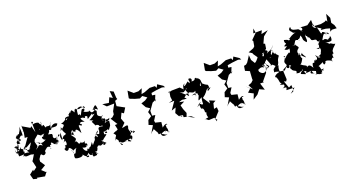

<svg xmlns="http://www.w3.org/2000/svg" viewBox="-62 -1871 5504 2983"><g transform="rotate(-20 2690.0 -379.0)"><path d="M226 -704 259 -669 243 -577 289 -576 210 -462 165 -426 221 -430 287 -469C314 -496 315 -472 251 -392C292 -417 280 -404 243 -381C166 -386 206 -447 188 -402C139 -449 192 -423 208 -437C150 -376 235 -441 212 -366C261 -321 221 -357 157 -351C186 -412 128 -358 162 -412C144 -444 120 -417 138 -465C55 -375 96 -409 55 -495C97 -428 72 -428 104 -470C74 -529 132 -524 150 -517C124 -547 168 -626 209 -633C170 -651 142 -656 109 -616C160 -581 165 -638 216 -628C230 -601 231 -667 222 -772C214 -722 206 -712 182 -674C194 -657 144 -674 128 -642C100 -628 125 -658 132 -562C103 -553 109 -545 138 -575C193 -580 125 -665 148 -659C159 -611 154 -597 178 -568C143 -531 90 -600 154 -596C68 -548 108 -547 113 -481C58 -506 62 -507 35 -485C73 -489 29 -454 124 -409C85 -473 94 -433 77 -474C64 -399 42 -371 35 -465C36 -407 30 -391 64 -385C80 -389 44 -383 73 -323C53 -353 62 -328 144 -342C96 -270 168 -345 152 -304C193 -288 225 -312 267 -295L290 -291L239 -206L230 -200L256 -88L196 -43L197 -70L125 -13L147 70L210 86L208 69L335 92L383 28L382 44L311 -21L394 -71L341 -150L345 -189L382 -246L476 -252C438 -278 450 -232 402 -256C408 -199 487 -225 467 -281C452 -253 510 -332 536 -324C610 -309 533 -266 573 -283C586 -307 557 -251 572 -336C598 -347 599 -323 595 -365C630 -385 631 -296 685 -330C624 -355 647 -337 720 -334C655 -327 698 -274 664 -336C747 -364 740 -324 710 -371C741 -426 744 -473 771 -434C701 -407 717 -380 726 -392C677 -351 703 -402 721 -453C698 -371 638 -432 665 -460C653 -496 694 -485 602 -504C648 -549 633 -552 639 -567C657 -535 713 -582 664 -585C763 -576 772 -573 795 -613C769 -639 712 -639 665 -568C690 -597 665 -613 701 -659C650 -664 694 -656 701 -666C671 -584 620 -657 607 -616C577 -661 598 -689 556 -653C554 -646 552 -722 561 -731C568 -679 543 -678 526 -719C544 -713 503 -753 434 -732C414 -742 411 -799 448 -765L428 -742L429 -604L400 -715L380 -693L261 -763L258 -786L257 -673ZM386 -390 366 -468 380 -501 428 -542 497 -600 498 -692C453 -597 523 -619 494 -657C516 -600 500 -622 418 -580C514 -508 495 -523 502 -532C594 -536 549 -562 518 -497C477 -518 495 -443 541 -441C453 -399 504 -425 418 -412C414 -446 437 -418 373 -465C456 -415 454 -428 466 -364C491 -349 420 -420 398 -382L345 -341Z M987 -349C953 -380 906 -378 953 -388C932 -431 911 -370 1006 -420C980 -414 1016 -400 1011 -390C1023 -434 1046 -451 1096 -346C1105 -442 1069 -508 1137 -455C1162 -469 1134 -498 1120 -485C1139 -529 1168 -502 1204 -498C1159 -540 1143 -591 1190 -562C1180 -594 1240 -513 1234 -574C1268 -570 1268 -563 1270 -552C1249 -489 1280 -534 1355 -577C1360 -540 1310 -556 1391 -561C1324 -507 1300 -499 1280 -494C1365 -442 1370 -492 1305 -455C1314 -443 1320 -433 1326 -416C1362 -340 1331 -418 1393 -368C1393 -324 1435 -369 1449 -333C1395 -342 1359 -352 1368 -288C1342 -225 1369 -231 1291 -262C1336 -189 1352 -191 1317 -265C1315 -196 1322 -178 1289 -233C1328 -273 1300 -276 1355 -298C1310 -234 1298 -268 1313 -245C1238 -202 1283 -236 1245 -147C1257 -204 1252 -164 1199 -109C1194 -177 1223 -185 1160 -104C1131 -90 1099 -71 1099 -90C1163 -66 1128 -67 1092 -84C1114 -47 1050 -41 1033 -130C1131 -80 1149 -193 1084 -171C1085 -141 1125 -147 1093 -116C1105 -168 1075 -140 1106 -237C1101 -179 1023 -201 1029 -235C1055 -191 961 -207 1004 -203C991 -229 982 -278 944 -244C997 -300 1006 -275 923 -387C932 -326 940 -428 981 -442L974 -350ZM813 -349C802 -301 746 -283 819 -323C839 -260 811 -232 789 -263C805 -208 753 -190 761 -222C766 -145 819 -149 835 -202C827 -180 852 -217 889 -129C866 -129 910 -152 950 -158C909 -141 918 -65 881 -82C875 -104 875 -152 854 -141C916 -96 854 -75 871 -13C900 8 1003 13 1000 -30C1012 0 1068 48 1088 1C1064 50 1109 42 1064 39C1027 31 1050 24 1097 -22C1090 18 1143 56 1143 -3C1156 61 1166 -3 1160 -8C1136 41 1133 -1 1151 62C1240 56 1205 58 1204 3C1258 75 1222 51 1195 -3C1241 12 1239 -21 1253 -49C1232 -39 1275 -84 1287 -74C1326 -48 1307 -69 1395 -88C1413 -78 1362 -21 1353 -74C1383 -131 1311 -153 1370 -126C1365 -119 1356 -111 1411 -69C1397 -58 1347 -108 1388 -39C1336 -115 1361 -123 1454 -193C1438 -223 1416 -173 1425 -249C1474 -236 1414 -214 1475 -215C1472 -271 1453 -211 1438 -256C1465 -233 1548 -285 1540 -305C1507 -295 1494 -277 1511 -243C1564 -321 1556 -281 1566 -378C1530 -380 1480 -387 1460 -448C1490 -397 1514 -368 1504 -394C1546 -435 1530 -391 1584 -423C1558 -374 1598 -407 1487 -368C1503 -389 1537 -400 1519 -411C1508 -450 1516 -459 1461 -403C1541 -455 1455 -450 1463 -453C1530 -522 1480 -499 1484 -480C1417 -514 1415 -518 1433 -582C1454 -585 1376 -649 1378 -624C1461 -707 1449 -695 1464 -602C1376 -672 1380 -611 1447 -636C1362 -576 1351 -583 1328 -637C1321 -651 1336 -653 1325 -625C1307 -618 1239 -640 1239 -654C1264 -640 1281 -718 1246 -688C1232 -712 1216 -679 1179 -603C1171 -647 1176 -625 1142 -628C1148 -732 1170 -745 1157 -716C1201 -768 1277 -715 1227 -739C1301 -670 1283 -697 1273 -727C1179 -702 1173 -742 1241 -735C1230 -748 1219 -680 1133 -730C1151 -755 1109 -728 1109 -683C1068 -738 1075 -754 1033 -694C1017 -767 1055 -733 1001 -674C991 -720 1018 -668 1000 -659C928 -673 908 -626 955 -606C901 -649 937 -611 864 -522C927 -591 919 -637 983 -644C968 -656 939 -577 931 -641C941 -640 927 -611 847 -590C901 -562 892 -551 803 -487C853 -584 805 -564 841 -501C819 -523 832 -472 866 -421C869 -425 842 -395 837 -406C827 -413 793 -376 777 -343C754 -420 770 -415 792 -467L786 -368Z M1627 -199C1640 -203 1616 -167 1587 -156C1591 -89 1587 -158 1553 -52C1591 -105 1566 -49 1634 -17C1601 -59 1567 -43 1640 37C1645 56 1597 45 1615 -16C1656 38 1671 -8 1737 16C1739 -31 1752 -54 1704 -15C1766 -21 1793 52 1771 37C1728 21 1745 17 1691 2C1761 -6 1822 -23 1786 41C1808 0 1853 -46 1784 -58C1781 -34 1856 -94 1814 -137C1831 -116 1856 -106 1876 -75C1900 -111 1886 -74 1864 -106C1871 -72 1866 -62 1847 -82C1888 -132 1893 -116 1821 -85C1809 -138 1791 -152 1811 -188C1816 -217 1815 -227 1733 -206H1716L1779 -269L1750 -349L1789 -432L1822 -409L1871 -488L1752 -553L1759 -638L1800 -654L1792 -678L1787 -782L1731 -809L1742 -693L1693 -722L1657 -641L1554 -657L1609 -601L1732 -604L1674 -497L1667 -446L1631 -412L1598 -402L1670 -288L1628 -286L1645 -207L1561 -173L1592 -133L1615 -165Z M2384 108C2399 66 2337 155 2373 105C2390 30 2354 19 2371 7C2363 -23 2367 -20 2394 -18C2402 -24 2381 -54 2312 5L2321 -84L2228 -107L2207 -237L2217 -132L2271 -218L2220 -225V-304L2297 -413L2368 -446L2338 -414L2378 -514L2326 -522L2312 -536L2324 -496L2332 -560L2412 -574L2513 -585L2561 -572L2543 -602L2460 -657L2435 -607L2418 -642L2335 -644L2333 -645L2237 -608L2181 -596L2214 -681L2150 -654H2073L1994 -722L1972 -604L1987 -589L2062 -561L2134 -541L2181 -565L2248 -517L2198 -484L2129 -461L2173 -383L2232 -343L2181 -299L2204 -223L2143 -183L2119 -108L2132 -104L2182 -83L2108 42C2169 -36 2164 13 2172 -35C2158 -44 2173 -20 2211 49C2208 -6 2215 95 2223 82C2283 77 2223 91 2246 73C2258 169 2325 118 2359 138C2274 112 2298 96 2257 96C2300 58 2333 68 2343 63L2317 93L2345 69Z M3152 171 3115 169 3215 60 3210 -4 3160 5 3182 -83 3225 -107 3133 -146 3131 -95 3055 -214 3100 -249 3133 -285C3159 -334 3194 -333 3209 -328C3228 -340 3231 -323 3169 -289C3144 -328 3229 -305 3196 -381C3123 -411 3124 -445 3123 -421C3113 -527 3101 -456 3092 -404C3077 -392 3066 -413 3114 -473C3120 -449 3125 -521 3064 -536C3052 -556 3108 -549 3036 -543C3047 -539 3026 -506 2976 -516C2997 -532 2996 -577 2946 -571C2928 -535 2973 -522 2926 -492C2962 -475 2915 -538 2920 -537C2850 -471 2822 -471 2867 -525C2812 -501 2834 -455 2808 -415L2819 -443L2772 -490L2639 -488L2574 -472L2602 -494L2587 -404L2595 -341L2531 -322L2623 -325L2534 -195L2607 -220L2572 -140L2609 -76L2660 -60L2651 -53L2616 -80L2634 -75L2674 -69L2672 -36L2789 -9L2839 34L2719 -29L2738 -82L2708 -156L2690 -224L2764 -262L2685 -279C2780 -315 2730 -285 2819 -293C2771 -331 2783 -304 2845 -366C2862 -362 2874 -327 2864 -317C2858 -328 2759 -408 2746 -422C2845 -365 2804 -440 2875 -440C2788 -382 2840 -440 2865 -442C2815 -398 2887 -395 2854 -330C2882 -413 2909 -332 2966 -348C3001 -379 2952 -357 3005 -348C2997 -398 3002 -339 2977 -371C2994 -353 2953 -258 2965 -276C2992 -311 2924 -309 2903 -309C2981 -321 3005 -365 2952 -315C3042 -309 3030 -342 2999 -316C3001 -239 3051 -233 3011 -280C2956 -165 2983 -201 3041 -232C3010 -121 3050 -127 3002 -119C3000 -138 3030 -109 2968 -152C3034 -179 3009 -175 2927 -106C2987 -189 2959 -115 2975 -67C2945 -51 3023 -103 3012 6C3058 26 2998 9 3033 104C3054 86 2976 112 2971 110C2972 89 3010 135 3027 141L3119 136L3137 202Z M3644 108C3659 66 3597 155 3633 105C3650 30 3614 19 3631 7C3623 -23 3627 -20 3654 -18C3662 -24 3641 -54 3572 5L3581 -84L3488 -107L3467 -237L3477 -132L3531 -218L3480 -225V-304L3557 -413L3628 -446L3598 -414L3638 -514L3586 -522L3572 -536L3584 -496L3592 -560L3672 -574L3773 -585L3821 -572L3803 -602L3720 -657L3695 -607L3678 -642L3595 -644L3593 -645L3497 -608L3441 -596L3474 -681L3410 -654H3333L3254 -722L3232 -604L3247 -589L3322 -561L3394 -541L3441 -565L3508 -517L3458 -484L3389 -461L3433 -383L3492 -343L3441 -299L3464 -223L3403 -183L3379 -108L3392 -104L3442 -83L3368 42C3429 -36 3424 13 3432 -35C3418 -44 3433 -20 3471 49C3468 -6 3475 95 3483 82C3543 77 3483 91 3506 73C3518 169 3585 118 3619 138C3534 112 3558 96 3517 96C3560 58 3593 68 3603 63L3577 93L3605 69Z M4410 171 4419 136 4415 67 4368 92 4326 -25 4360 -13 4378 -42 4372 -172 4383 -202 4445 -234 4398 -180 4317 -194C4312 -310 4369 -292 4318 -283C4371 -362 4325 -343 4389 -427C4386 -448 4306 -488 4384 -490C4289 -482 4294 -447 4340 -456C4321 -510 4316 -537 4331 -523C4254 -465 4297 -439 4235 -442C4321 -455 4277 -460 4280 -513C4284 -463 4289 -560 4327 -543C4288 -509 4315 -559 4354 -621C4303 -512 4274 -511 4313 -570C4294 -546 4268 -550 4222 -520C4273 -563 4245 -571 4165 -600C4218 -532 4190 -564 4177 -555C4187 -469 4119 -503 4166 -533C4125 -559 4086 -525 4109 -578C4079 -530 4047 -471 4001 -448L3961 -513L3954 -595L3936 -565L3890 -495L3862 -471L3827 -464L3814 -383L3817 -385L3893 -352L3884 -353L3876 -230L3878 -211L3841 -176L3789 -157L3832 -74L3740 -157L3797 -101L3743 -51L3823 -10L3788 80L3871 26L3924 -42L4004 -6L3968 -121L4032 -120L4019 -132L4112 -245L4142 -345C4159 -271 4063 -205 4006 -316C4030 -266 3997 -357 4022 -331C4059 -359 4092 -352 4111 -334C4106 -405 4083 -344 4102 -384C4138 -320 4116 -342 4156 -280C4083 -392 4164 -340 4109 -389C4135 -367 4141 -395 4130 -431C4116 -452 4105 -416 4183 -342C4164 -322 4192 -325 4125 -301C4192 -303 4223 -345 4162 -335C4140 -434 4148 -389 4188 -441C4230 -333 4238 -329 4207 -323C4253 -317 4214 -369 4308 -275C4302 -305 4299 -344 4300 -305C4207 -233 4252 -261 4228 -192C4228 -236 4300 -184 4306 -203C4283 -168 4307 -179 4272 -178C4184 -135 4245 -119 4237 -128C4276 -40 4242 -54 4282 -2C4236 -16 4250 8 4302 20C4297 -1 4345 52 4271 70C4332 71 4344 67 4317 116L4450 121L4360 191ZM4016 -606 4024 -585 4072 -516 4094 -515 4187 -559 4240 -597 4252 -675 4228 -685 4275 -788 4363 -859 4250 -835 4276 -890 4135 -889 4161 -960 4173 -886 4082 -795 4094 -775 4080 -695 4056 -672 3966 -637Z M4685 -349C4732 -356 4685 -319 4692 -335C4667 -384 4680 -405 4721 -437C4733 -461 4661 -500 4698 -514C4650 -466 4669 -500 4700 -547C4707 -575 4746 -565 4786 -534C4709 -560 4810 -610 4761 -602C4741 -569 4771 -535 4810 -609C4846 -530 4797 -555 4865 -478C4900 -485 4867 -574 4884 -592C4912 -596 4845 -559 4932 -568C4917 -580 4892 -595 4912 -533C4927 -561 4940 -498 4943 -497C4945 -455 5033 -490 5025 -441C5038 -417 5073 -417 5055 -430C5081 -452 5053 -402 5012 -374C5103 -399 5023 -427 5035 -386C5012 -319 5037 -288 4977 -335C5060 -337 5038 -282 5010 -234C5036 -257 5022 -188 5027 -250C5005 -248 5047 -236 4963 -207C4993 -202 5005 -164 4945 -198C5003 -211 4964 -170 4928 -240C4907 -248 4973 -170 4894 -160C4898 -161 4905 -190 4915 -172C4859 -191 4886 -108 4851 -143C4839 -138 4828 -103 4831 -66C4818 -80 4792 -160 4736 -106C4764 -147 4705 -136 4652 -192C4671 -172 4707 -244 4717 -264C4701 -285 4686 -328 4733 -311C4700 -345 4707 -301 4745 -351C4725 -326 4777 -286 4778 -257L4685 -338L4668 -325ZM5138 -580 5218 -572 5283 -554 5268 -504 5302 -525 5380 -521 5363 -580 5329 -628 5341 -707 5302 -787 5278 -666 5264 -694 5236 -678 5167 -666 5051 -673 5049 -779 4968 -721C4861 -722 4874 -730 4837 -730C4866 -741 4893 -678 4858 -680C4849 -680 4849 -673 4867 -647C4820 -705 4823 -717 4780 -715C4803 -716 4790 -715 4762 -722C4679 -742 4718 -781 4704 -787C4666 -758 4677 -747 4684 -726C4705 -722 4707 -663 4771 -683C4742 -674 4705 -674 4629 -618C4619 -660 4659 -599 4619 -597C4599 -603 4631 -608 4545 -630C4529 -538 4606 -594 4515 -537C4566 -509 4584 -543 4504 -486C4554 -455 4584 -470 4590 -497C4604 -469 4560 -447 4662 -507C4653 -482 4608 -498 4577 -516C4591 -425 4559 -396 4551 -420C4467 -368 4491 -367 4469 -348C4484 -387 4418 -418 4479 -386C4436 -301 4417 -323 4463 -233C4471 -267 4464 -253 4441 -236C4427 -185 4504 -178 4484 -234C4447 -235 4475 -148 4482 -235C4601 -189 4512 -208 4549 -224C4494 -228 4477 -179 4498 -169C4513 -108 4593 -134 4553 -75C4626 -57 4595 -82 4650 -86C4590 -33 4608 -49 4684 -15C4702 -37 4646 -76 4646 -122C4604 -112 4671 -114 4646 -180C4598 -100 4649 -94 4665 -99C4656 -50 4663 -73 4714 -57C4690 -43 4674 -17 4778 -37C4724 21 4820 5 4822 29C4782 0 4782 -58 4801 -20C4787 -45 4865 13 4852 -15C4824 87 4883 2 4822 46C4868 32 4879 77 4936 56C4893 28 4958 52 4935 11C4975 -4 4982 48 4935 10C4991 9 4994 -7 4926 0C4945 21 4929 -66 4911 -64C4928 -66 5008 -104 4995 -103C4995 -34 5018 -60 5036 -80C5028 -103 5057 -119 5147 -66C5108 -122 5165 -106 5130 -109C5175 -106 5080 -147 5138 -67C5150 -33 5119 -69 5146 -98C5176 -144 5181 -64 5176 -131C5166 -177 5204 -166 5208 -190C5193 -131 5198 -184 5199 -212C5226 -264 5250 -264 5277 -303C5219 -309 5226 -343 5194 -331C5131 -395 5116 -355 5136 -370C5155 -367 5213 -352 5239 -370C5251 -397 5246 -405 5249 -448C5244 -406 5250 -435 5236 -441C5230 -398 5165 -423 5208 -382C5134 -468 5121 -396 5109 -428C5157 -510 5168 -533 5198 -475C5168 -562 5184 -494 5201 -539C5180 -490 5151 -534 5156 -512C5197 -506 5231 -520 5235 -479C5220 -467 5189 -540 5143 -543C5144 -495 5105 -576 5131 -511C5120 -513 5122 -544 5094 -641C5066 -624 5009 -680 5053 -707L5072 -651L5157 -599Z"/></g></svg>

Font: Hussar Lance
Style: Regular
Weight: 700
Foundry: Cannot Into Space Fonts, PlusOne Fonts
Version: Version 2.27